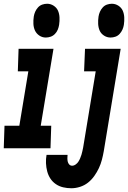

<svg xmlns="http://www.w3.org/2000/svg" viewBox="-49 -790 682 1023"><path d="M195 -590Q176 -590 160.5 -600.5Q145 -611 137.5 -627Q130 -643 129 -662.5Q128 -682 131 -702Q133 -715 138.5 -727.5Q144 -740 153.5 -750.5Q163 -761 176 -765.5Q189 -770 202 -770Q221 -770 237 -759.5Q253 -749 260 -733Q267 -717 268 -697.5Q269 -678 266 -658Q264 -645 259 -632.5Q254 -620 244 -609.5Q234 -599 221 -594.5Q208 -590 195 -590ZM-29 0 -25 -120H54L102 -410H46L50 -530H236L168 -120H224L220 0ZM540 -590Q521 -590 505 -600.5Q489 -611 482 -627Q475 -643 474 -662.5Q473 -682 476 -702Q478 -715 483.5 -727.5Q489 -740 498.5 -750.5Q508 -761 521 -765.5Q534 -770 547 -770Q566 -770 582 -759.5Q598 -749 605 -733Q612 -717 613 -697.5Q614 -678 611 -658Q609 -645 603.5 -632.5Q598 -620 588.5 -609.5Q579 -599 566 -594.5Q553 -590 540 -590ZM331 213Q309 213 287.5 208Q266 203 248.5 191Q231 179 219.5 161.5Q208 144 202.5 123Q197 102 196 79.5Q195 57 199 35H311Q310 44 310 53.5Q310 63 312 71.5Q314 80 320 86.5Q326 93 336 93Q345 93 354 86.5Q363 80 368.5 71.5Q374 63 378 53.5Q382 44 385 34.5Q388 25 390 15Q392 5 394 -4L461 -410H399L404 -530H594L504 15Q500 38 494 61Q488 84 478 105.5Q468 127 453.5 147.5Q439 168 420 183Q401 198 377.5 205.5Q354 213 331 213Z"/></svg>

Font: Iosevka Slab HvExObl
Style: Regular
Weight: 900
Width: 7
Italic angle: -9°
Monospace: yes
Designer: Belleve Invis
Foundry: Belleve Invis
Version: Version 11.1.1; ttfautohint (v1.8.3)